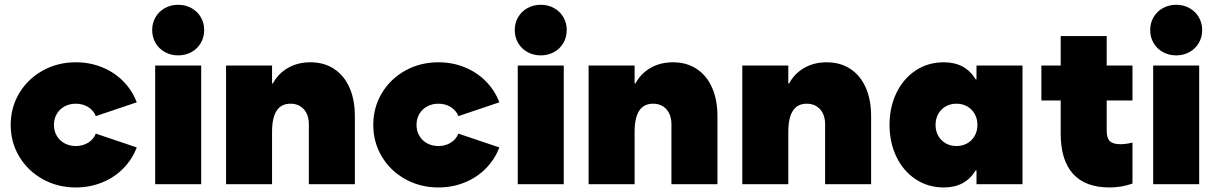

<svg xmlns="http://www.w3.org/2000/svg" viewBox="-20 -782 5163 815"><path d="M25.4 -252Q25.4 -326.2 62 -387Q98.6 -447.8 161.9 -482.7Q225.1 -517.6 301.8 -517.6Q361.8 -517.6 413.8 -496.3Q465.8 -475.1 503.7 -436.5Q541.5 -397.9 560.5 -347.7L386.7 -289.1Q377 -313.5 354.2 -327.6Q331.5 -341.8 301.8 -341.8Q275.4 -341.8 254.2 -330.3Q232.9 -318.8 220.9 -298.3Q209 -277.8 209 -252Q209 -226.1 220.9 -205.6Q232.9 -185.1 254.2 -173.6Q275.4 -162.1 301.8 -162.1Q331.5 -162.1 354.2 -176.3Q377 -190.4 386.7 -214.8L560.5 -156.2Q541.5 -106 503.7 -67.4Q465.8 -28.8 413.8 -7.6Q361.8 13.7 301.8 13.7Q225.1 13.7 161.9 -21.2Q98.6 -56.2 62 -116.9Q25.4 -177.7 25.4 -252Z M638.7 -503.9H834V0H638.7ZM626 -654.3Q626 -684.6 640.4 -709.2Q654.8 -733.9 680.2 -747.8Q705.6 -761.7 736.3 -761.7Q767.1 -761.7 792.5 -747.8Q817.9 -733.9 832.3 -709.2Q846.7 -684.6 846.7 -654.3Q846.7 -624 832.3 -599.4Q817.9 -574.7 792.5 -560.8Q767.1 -546.9 736.3 -546.9Q705.6 -546.9 680.2 -560.8Q654.8 -574.7 640.4 -599.4Q626 -624 626 -654.3Z M939.5 -503.9H1134.8V-427.7H1138.2Q1161.1 -470.2 1202.6 -493.9Q1244.1 -517.6 1297.9 -517.6Q1355.5 -517.6 1397.9 -489.7Q1440.4 -461.9 1463.4 -410.4Q1486.3 -358.9 1486.3 -289.1V0H1291V-253.9Q1291 -294.4 1269.8 -318.1Q1248.5 -341.8 1212.9 -341.8Q1134.8 -341.8 1134.8 -222.7V0H939.5Z M1564.5 -252Q1564.5 -326.2 1601.1 -387Q1637.7 -447.8 1700.9 -482.7Q1764.2 -517.6 1840.8 -517.6Q1900.9 -517.6 1952.9 -496.3Q2004.9 -475.1 2042.7 -436.5Q2080.6 -397.9 2099.6 -347.7L1925.8 -289.1Q1916 -313.5 1893.3 -327.6Q1870.6 -341.8 1840.8 -341.8Q1814.5 -341.8 1793.2 -330.3Q1772 -318.8 1760 -298.3Q1748 -277.8 1748 -252Q1748 -226.1 1760 -205.6Q1772 -185.1 1793.2 -173.6Q1814.5 -162.1 1840.8 -162.1Q1870.6 -162.1 1893.3 -176.3Q1916 -190.4 1925.8 -214.8L2099.6 -156.2Q2080.6 -106 2042.7 -67.4Q2004.9 -28.8 1952.9 -7.6Q1900.9 13.7 1840.8 13.7Q1764.2 13.7 1700.9 -21.2Q1637.7 -56.2 1601.1 -116.9Q1564.5 -177.7 1564.5 -252Z M2177.7 -503.9H2373V0H2177.7ZM2165 -654.3Q2165 -684.6 2179.4 -709.2Q2193.8 -733.9 2219.2 -747.8Q2244.6 -761.7 2275.4 -761.7Q2306.2 -761.7 2331.5 -747.8Q2356.9 -733.9 2371.3 -709.2Q2385.7 -684.6 2385.7 -654.3Q2385.7 -624 2371.3 -599.4Q2356.9 -574.7 2331.5 -560.8Q2306.2 -546.9 2275.4 -546.9Q2244.6 -546.9 2219.2 -560.8Q2193.8 -574.7 2179.4 -599.4Q2165 -624 2165 -654.3Z M2478.5 -503.9H2673.8V-427.7H2677.2Q2700.2 -470.2 2741.7 -493.9Q2783.2 -517.6 2836.9 -517.6Q2894.5 -517.6 2937 -489.7Q2979.5 -461.9 3002.4 -410.4Q3025.4 -358.9 3025.4 -289.1V0H2830.1V-253.9Q2830.1 -294.4 2808.8 -318.1Q2787.6 -341.8 2752 -341.8Q2673.8 -341.8 2673.8 -222.7V0H2478.5Z M3130.9 -503.9H3326.2V-427.7H3329.6Q3352.5 -470.2 3394 -493.9Q3435.5 -517.6 3489.3 -517.6Q3546.9 -517.6 3589.4 -489.7Q3631.8 -461.9 3654.8 -410.4Q3677.7 -358.9 3677.7 -289.1V0H3482.4V-253.9Q3482.4 -294.4 3461.2 -318.1Q3439.9 -341.8 3404.3 -341.8Q3326.2 -341.8 3326.2 -222.7V0H3130.9Z M4128.9 -252Q4128.9 -277.8 4117.4 -298.3Q4106 -318.8 4085.7 -330.3Q4065.4 -341.8 4040 -341.8Q4014.6 -341.8 3994.4 -330.3Q3974.1 -318.8 3962.6 -298.3Q3951.2 -277.8 3951.2 -252Q3951.2 -226.1 3962.6 -205.6Q3974.1 -185.1 3994.4 -173.6Q4014.6 -162.1 4040 -162.1Q4065.4 -162.1 4085.7 -173.6Q4106 -185.1 4117.4 -205.6Q4128.9 -226.1 4128.9 -252ZM4125 0V-58.6H4121.1Q4078.1 13.7 3986.3 13.7Q3919.4 13.7 3866.9 -21Q3814.5 -55.7 3785.2 -116.2Q3755.9 -176.8 3755.9 -252Q3755.9 -327.1 3785.2 -387.7Q3814.5 -448.2 3866.9 -482.9Q3919.4 -517.6 3986.3 -517.6Q4078.1 -517.6 4121.1 -445.3H4125V-503.9H4320.3V0Z M4400.4 -503.9H4482.4V-628.9H4677.7V-503.9H4787.1V-355.5H4677.7V-227.5Q4677.7 -196.3 4690.9 -183.1Q4704.1 -169.9 4735.4 -169.9Q4759.8 -169.9 4787.1 -176.8V-2.9Q4741.7 13.7 4689.5 13.7Q4586.9 13.7 4534.7 -44.2Q4482.4 -102.1 4482.4 -214.8V-355.5H4400.4Z M4875 -503.9H5070.3V0H4875ZM4862.3 -654.3Q4862.3 -684.6 4876.7 -709.2Q4891.1 -733.9 4916.5 -747.8Q4941.9 -761.7 4972.7 -761.7Q5003.4 -761.7 5028.8 -747.8Q5054.2 -733.9 5068.6 -709.2Q5083 -684.6 5083 -654.3Q5083 -624 5068.6 -599.4Q5054.2 -574.7 5028.8 -560.8Q5003.4 -546.9 4972.7 -546.9Q4941.9 -546.9 4916.5 -560.8Q4891.1 -574.7 4876.7 -599.4Q4862.3 -624 4862.3 -654.3Z"/></svg>

Font: Wanted Sans ExtraBlack
Style: Regular
Weight: 900
Designer: Original Design by Kil Hyung-jin and Kang Hanbin, Wanted Lab, Inc; Hangeul from Source Han Sans by Jang Soo-young and Ka
Foundry: Wanted Lab, Inc.
Version: Version 1.001